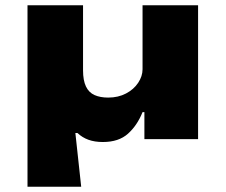

<svg xmlns="http://www.w3.org/2000/svg" viewBox="-20 -526 853 726"><path d="M84 180V-506H294V-260Q294 -222 305 -199Q316 -176 337.5 -166.5Q359 -157 389 -157Q427 -157 456.5 -172.5Q486 -188 502.5 -213Q519 -238 519 -264V-506H729V0H526V-102H519Q499 -52 464 -20.5Q429 11 369 11Q338 11 314.5 2.5Q291 -6 273 -23H265L287 180Z"/></svg>

Font: Nunito Sans 7pt Expanded Black
Style: Regular
Weight: 900
Width: 7
Designer: Vernon Adams
Foundry: Vernon Adams
Version: Version 3.101;gftools[0.9.27]